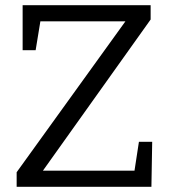

<svg xmlns="http://www.w3.org/2000/svg" viewBox="-20 -718 657 738"><path d="M44 0V-56L470 -647L479 -636H116L137 -647L117 -525H67V-698H559V-643L135 -48L131 -62H516L495 -49L514 -173H565L562 0Z"/></svg>

Font: Bitter Thin
Style: Regular
Weight: 400
Version: Version 3.021